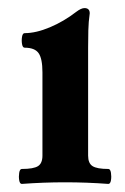

<svg xmlns="http://www.w3.org/2000/svg" viewBox="-20 -451 309 475"><path d="M34 4Q29 4 27.5 -5Q26 -14 27.5 -23.5Q29 -33 34 -33Q63 -33 74 -40Q85 -47 85 -66V-272Q85 -306 75.5 -319.5Q66 -333 41 -333Q36 -333 34.5 -342Q33 -351 34.5 -360Q36 -369 41 -369Q69 -369 103.5 -383.5Q138 -398 169 -422Q181 -431 189 -431Q202 -431 202 -418Q199 -397 198.5 -375.5Q198 -354 198 -333V-66Q198 -47 209 -40Q220 -33 248 -33Q253 -33 254.5 -23.5Q256 -14 254.5 -5Q253 4 248 4Q221 2 194.5 1Q168 0 141 0Q114 0 87.5 1Q61 2 34 4Z"/></svg>

Font: Junicode
Style: Bold
Weight: 700
Designer: Peter S. Baker
Version: Version 2.100; ttfautohint (v1.8.4)